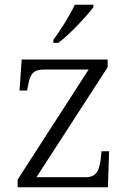

<svg xmlns="http://www.w3.org/2000/svg" viewBox="-20 -786 541 806"><path d="M204 -619V-606H225C273 -642 347 -721 372 -756V-766H294C273 -721 233 -657 204 -619ZM54 0H433L438 -151H406L403 -119C396 -70 386 -42 338 -42H133L432 -504V-536H71L62 -406H94L96 -418C106 -472 114 -494 166 -494H352L54 -32Z"/></svg>

Font: Noto Serif Ethiopic Light
Style: Regular
Weight: 300
Designer: Monotype Design Team
Foundry: Monotype Imaging Inc.
Version: Version 2.102